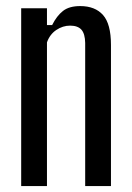

<svg xmlns="http://www.w3.org/2000/svg" viewBox="-20 -628 444 648"><path d="M51.5 0V-600H138.5V-543.5H156Q171.5 -574.5 192.5 -591Q213.5 -607.5 250.5 -607.5Q301 -607.5 327.8 -577.2Q354.5 -547 354.5 -476.5V0H267.5V-483Q267 -514 254.8 -527.8Q242.5 -541.5 216.5 -541.5Q192 -541.5 170 -526.8Q148 -512 138.5 -485V0Z"/></svg>

Font: Big Shoulders Display Thin SemiBold
Style: Regular
Weight: 600
Version: Version 2.002